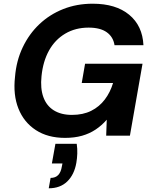

<svg xmlns="http://www.w3.org/2000/svg" viewBox="-20 -732 825 1036"><path d="M331 12Q238 12 173.5 -30Q109 -72 79.5 -146Q50 -220 61 -317Q68 -404 102.5 -476.5Q137 -549 192.5 -601.5Q248 -654 321 -683Q394 -712 480 -712Q605 -712 677 -652.5Q749 -593 754 -488H598Q591 -533 556 -558Q521 -583 458 -583Q387 -583 332 -550.5Q277 -518 244.5 -459.5Q212 -401 204 -321Q197 -255 214 -208Q231 -161 270.5 -136.5Q310 -112 368 -112Q428 -112 472 -134Q516 -156 545.5 -195Q575 -234 590 -284H421L439 -388H749L681 0H553L556 -86Q529 -55 496 -33Q463 -11 422.5 0.5Q382 12 331 12ZM243 284 253 228Q279 228 294 212.5Q309 197 314 165L317 150H260L279 44H394Q398 71 397 97Q396 123 392 146Q381 210 343 247Q305 284 243 284Z"/></svg>

Font: DM Sans 12pt ExtraBold
Style: Italic
Weight: 800
Italic angle: -10°
Version: Version 4.004;gftools[0.9.30]